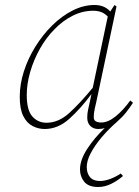

<svg xmlns="http://www.w3.org/2000/svg" viewBox="-20 -503 555 768"><path d="M87 -123Q87 -62 109.5 -37Q132 -12 166 -12Q214 -12 257 -51Q300 -90 351 -152L411 -437Q398 -450 384 -455Q370 -460 353 -460Q310 -460 270.5 -440Q231 -420 199 -387Q165 -353 140 -308.5Q115 -264 101 -216Q87 -168 87 -123ZM159 13Q133 13 110 1Q87 -11 73 -39Q59 -67 59 -116Q59 -166 75.5 -217.5Q92 -269 121.5 -316.5Q151 -364 189 -401.5Q227 -439 270.5 -461Q314 -483 358 -483Q398 -483 421 -457L438 -483L446 -477L366 -99Q363 -85 359 -68Q355 -51 355 -35Q355 -22 363.5 -17.5Q372 -13 385 -13Q412 -13 442.5 -37.5Q473 -62 501 -101L512 -92Q499 -72 484 -53Q469 -34 445 -13Q413 15 386 47Q359 79 343 109.5Q327 140 327 165Q327 190 340 205.5Q353 221 380 221Q399 221 421.5 212.5Q444 204 463 191L472 201Q450 220 424.5 232.5Q399 245 373 245Q334 245 317 224Q300 203 300 175Q300 137 328.5 93Q357 49 399 9Q388 13 373 13Q354 13 341.5 1Q329 -11 329 -32Q329 -49 332 -62.5Q335 -76 340 -99L346 -127Q303 -69 257.5 -28Q212 13 159 13Z"/></svg>

Font: Source Serif Pro ExtraLight
Style: Italic
Weight: 200
Italic angle: -12°
Designer: Frank Grießhammer
Foundry: Adobe Systems Incorporated
Version: Version 3.001;hotconv 1.0.111;makeotfexe 2.5.65597